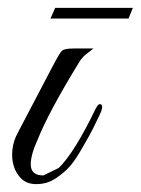

<svg xmlns="http://www.w3.org/2000/svg" viewBox="-20 -467 357 487"><path d="M112 -296Q132 -334 137 -338Q143 -344 166 -344H217L207 -336Q189 -324 180 -308Q103 -182 76 -114Q58 -75 58 -50Q58 -22 90 -22L129 -41Q169 -80 223 -192Q231 -207 237 -201.5Q243 -196 232 -174L216 -141Q213 -135 207 -124Q201 -113 191 -96Q172 -62 158 -46Q144 -30 122 -15Q100 0 72 0Q49 0 35 -13Q21 -26 15 -45.5Q9 -65 11.5 -87.5Q14 -110 25 -130ZM317 -447 306 -420H108L120 -447Z"/></svg>

Font: #9Slide05 Great Vibes
Style: Regular
Weight: 400
Designer: Robert E. Leuschke
Foundry: Robert E. Leuschke
Version: Version 1.001